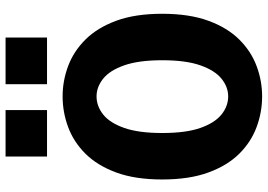

<svg xmlns="http://www.w3.org/2000/svg" viewBox="-156 -795 962 690"><g transform="rotate(-90 325.0 -450.0)"><path d="M323.5 11Q267 11 213.5 -8.8Q160 -28.5 117.5 -71.2Q75 -114 50 -182.5Q25 -251 25 -348Q25 -445 50 -513Q75 -581 117.5 -623.8Q160 -666.5 213.5 -686.2Q267 -706 323.5 -706Q379.5 -706 432.5 -686.2Q485.5 -666.5 528 -623.8Q570.5 -581 595.5 -513Q620.5 -445 620.5 -348Q620.5 -251 595.5 -182.5Q570.5 -114 528 -71.2Q485.5 -28.5 432.5 -8.8Q379.5 11 323.5 11ZM323.5 -111Q357.5 -111 387.2 -135Q417 -159 435.2 -211Q453.5 -263 453.5 -348Q453.5 -432.5 435.2 -484.5Q417 -536.5 387.2 -560.2Q357.5 -584 323.5 -584Q288.5 -584 258.5 -560.2Q228.5 -536.5 210.2 -484.5Q192 -432.5 192 -348Q192 -263 210.2 -211Q228.5 -159 258.5 -135Q288.5 -111 323.5 -111ZM107.5 -911H274.5V-762H107.5ZM367.5 -911H535V-762H367.5Z"/></g></svg>

Font: Trispace
Style: Bold
Weight: 700
Designer: Tyler Finck
Foundry: Etcetera Type Company
Version: Version 1.210; ttfautohint (v1.8.3)